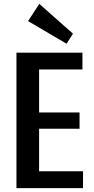

<svg xmlns="http://www.w3.org/2000/svg" viewBox="-20 -972 485 992"><path d="M156 -87H409V0H65V-700H406V-613H156L182 -682V-344L156 -391H391V-307H156L182 -354V-18ZM357 -798 324 -746 125 -863 183 -952Z"/></svg>

Font: Pathway Extreme Condensed SemiBold
Style: Regular
Weight: 600
Width: 3
Version: Version 1.001;gftools[0.9.26]